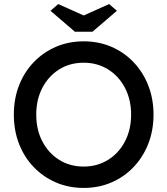

<svg xmlns="http://www.w3.org/2000/svg" viewBox="-20 -913 822 943"><path d="M391 10Q317 10 254.5 -17Q192 -44 145.5 -92.5Q99 -141 73.5 -206.5Q48 -272 48 -350Q48 -428 73.5 -493.5Q99 -559 145.5 -607.5Q192 -656 254.5 -683Q317 -710 391 -710Q465 -710 527.5 -683Q590 -656 636.5 -607Q683 -558 708.5 -492.5Q734 -427 734 -350Q734 -273 708.5 -207.5Q683 -142 636.5 -93Q590 -44 527.5 -17Q465 10 391 10ZM391 -95Q458 -95 511 -128Q564 -161 594 -219Q624 -277 624 -350Q624 -423 594 -481Q564 -539 511 -572Q458 -605 391 -605Q323 -605 270.5 -572Q218 -539 188 -481.5Q158 -424 158 -350Q158 -276 188 -218.5Q218 -161 270.5 -128Q323 -95 391 -95ZM348 -757 228 -860 266 -893 391 -837 516 -893 554 -860 434 -757Z"/></svg>

Font: Readex Pro
Style: Regular
Weight: 400
Designer: Bonnie Shaver-Troup, Thomas Jockin
Foundry: Lexend
Version: Version 1.204; ttfautohint (v1.8.4.7-5d5b)